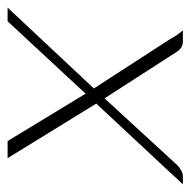

<svg xmlns="http://www.w3.org/2000/svg" viewBox="-31 -483 501 505"><g transform="rotate(-90 219.5 -230.5)"><path d="M362 0Q354 0 347.5 -4Q341 -8 337 -14L205 -219L56 -461H101L231 -247L367 -37Q375 -23 380.5 -15Q386 -7 392 0ZM7 0H-13Q-6 -7 1 -14.5Q8 -22 15 -30L210 -239L416 -461H452L228 -222L36 -13Q30 -8 23 -4Q16 0 7 0Z"/></g></svg>

Font: Genos ExtraLight
Style: Italic
Weight: 250
Italic angle: -8°
Designer: Robert E. Leuschke
Foundry: Robert E. Leuschke
Version: Version 1.010